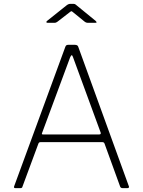

<svg xmlns="http://www.w3.org/2000/svg" viewBox="-20 -974 740 994"><path d="M53 -9 318 -731Q320 -737 323.5 -739.5Q327 -742 334 -742H367Q382 -742 385 -732L647 -10L648 -7Q648 0 639 0H615Q605 0 602 -8L521 -231Q518 -238 511 -238H189Q182 -238 179 -231L96 -7Q95 0 85 0H60Q50 0 53 -9ZM494 -278Q504 -278 501 -288L358 -678Q355 -688 351 -688Q348 -688 343 -677L198 -286Q196 -281 197 -279.5Q198 -278 203 -278ZM359 -910Q352 -916 350 -916Q347 -916 340 -910L278 -862Q274 -859 270.5 -857.5Q267 -856 263 -856H226Q221 -856 220 -859Q219 -862 224 -866L323 -945Q334 -954 343 -954H361Q367 -954 371.5 -950.5Q376 -947 377 -946L475 -866Q480 -861 480 -858.5Q480 -856 474 -856H433Q425 -856 418 -862Z"/></svg>

Font: Libre Franklin Thin
Style: Regular
Weight: 250
Designer: Pablo Impallari, Rodrigo Fuenzalida
Foundry: Impallari Type
Version: Version 1.002; ttfautohint (v1.5)